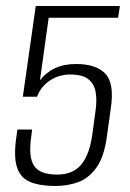

<svg xmlns="http://www.w3.org/2000/svg" viewBox="-20 -611 434 639"><path d="M164 8Q114 8 81.5 -5Q49 -18 37 -53Q25 -88 34 -152L38 -180H87L84 -157Q74 -88 93.5 -59Q113 -30 170 -30Q223 -30 250.5 -63.5Q278 -97 287 -162L298 -243Q303 -276 298.5 -303.5Q294 -331 274.5 -347Q255 -363 214 -363Q176 -363 146 -343Q116 -323 103 -289H56L99 -591H379L373 -552H142L113 -344Q133 -370 163 -384Q193 -398 233 -398Q299 -398 330 -366.5Q361 -335 349 -252L336 -159Q327 -90 301.5 -54Q276 -18 240.5 -5Q205 8 164 8Z"/></svg>

Font: Alumni Sans Thin Light
Style: Italic
Weight: 300
Italic angle: -8°
Version: Version 1.016